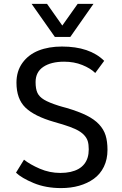

<svg xmlns="http://www.w3.org/2000/svg" viewBox="-20 -965 633 996"><path d="M264.6 -773.4 144 -944.8H224.1L303.2 -832.5L382.8 -944.8H464.8L344.7 -773.4ZM293 -67.9Q322.3 -67.9 345.9 -73.2Q369.6 -78.6 387.2 -88.6Q404.8 -98.6 416.7 -113.5Q428.7 -128.4 434.6 -147.7Q440.4 -167 440.4 -190.4Q440.4 -215.8 435.1 -233.2Q429.7 -250.5 414.6 -266.1Q399.4 -281.7 373.3 -294.2Q347.2 -306.6 304.2 -319.8Q299.8 -321.3 283 -325.9Q266.1 -330.6 260.7 -332.5Q158.7 -361.8 112.1 -406.7Q65.4 -451.7 65.4 -536.1Q65.4 -596.2 96.7 -639.2Q127.9 -682.1 180.4 -702.9Q232.9 -723.6 301.3 -723.6Q445.3 -723.6 520.5 -649.4L474.1 -586.4Q449.2 -610.8 406.7 -627.9Q364.3 -645 312.5 -645Q245.1 -645 204.8 -618.2Q164.6 -591.3 164.6 -539.1Q164.6 -503.9 174.1 -483.4Q183.6 -462.9 208.7 -447.8Q233.9 -432.6 284.7 -416.5Q285.6 -416 303 -411.1Q320.3 -406.2 326.2 -404.8Q388.7 -386.2 429 -366.2Q469.2 -346.2 493.7 -320.1Q518.1 -293.9 527.8 -262.7Q537.6 -231.4 537.6 -187.5Q537.6 -138.2 518.8 -99.9Q500 -61.5 466.8 -37.6Q433.6 -13.7 390.6 -1.5Q347.7 10.7 296.9 10.7Q217.3 10.7 154.5 -15.4Q91.8 -41.5 63 -69.3L104.5 -136.7Q135.7 -111.8 186.5 -89.8Q237.3 -67.9 293 -67.9Z"/></svg>

Font: Muli
Style: Regular
Weight: 400
Designer: Vernon Adams
Foundry: newtypography
Version: Version 2; ttfautohint (v1.00rc1.6-4cba) -l 8 -r 50 -G 200 -